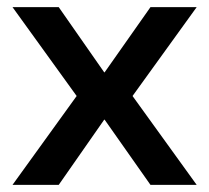

<svg xmlns="http://www.w3.org/2000/svg" viewBox="-20 -516 583 536"><path d="M15 0 194 -248 15 -496H144L271 -314H272L400 -496H529L350 -248L529 0H400L272 -182H271L144 0Z"/></svg>

Font: DM Sans 28pt SemiBold
Style: Regular
Weight: 600
Version: Version 4.004;gftools[0.9.30]